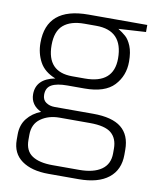

<svg xmlns="http://www.w3.org/2000/svg" viewBox="-86 -601 747 912"><g transform="rotate(10 287.0 -145.0)"><path d="M550 -500 418 -492Q439 -479 455 -465Q471 -451 483 -422Q495 -393 495 -347Q495 -279 451 -232Q407 -185 308 -185H226Q176 -185 150.5 -171Q125 -157 125 -123Q125 -98 142.5 -86Q160 -74 184 -74H370Q462 -74 506 -38.5Q550 -3 550 68V92Q550 165 500 204.5Q450 244 356 244H210Q129 244 81.5 210Q34 176 34 111V85Q34 39 59 7.5Q84 -24 125 -40Q100 -51 86.5 -70.5Q73 -90 73 -116Q73 -190 164 -208Q110 -229 87.5 -270.5Q65 -312 65 -363Q65 -534 266 -534H550ZM312 -488H255Q189 -488 154 -458Q119 -428 119 -361Q119 -232 241 -232H302Q441 -232 441 -353Q441 -488 312 -488ZM216 -28Q163 -28 126 -1.5Q89 25 89 77V102Q89 154 123.5 177Q158 200 222 200H351Q420 200 458 173.5Q496 147 496 95V72Q496 23 466 -2.5Q436 -28 363 -28Z"/></g></svg>

Font: Exo Light
Style: Regular
Weight: 300
Designer: Natanael Gama
Foundry: Natanael Gama
Version: Version 1.500; ttfautohint (v1.6)